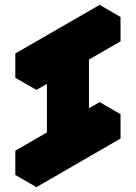

<svg xmlns="http://www.w3.org/2000/svg" viewBox="-20 -720 560 790"><path d="M260 -125V-425L130 -350V-450L476 -650V-550L346 -475V-175L476 -250V-150L130 50V-50ZM260 -125 130 -50 43 -100 173 -175ZM130 -50V50L43 0V-100ZM476 -250 346 -175 260 -225 390 -300ZM260 -425V-125L173 -175V-475ZM476 -650 130 -450 43 -500 390 -700ZM130 -450V-350L43 -400V-500Z"/></svg>

Font: Nabla Normal
Style: Regular
Weight: 400
Designer: Arthur Reinders Folmer
Version: Version 1.000